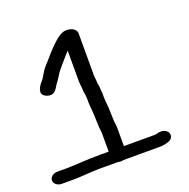

<svg xmlns="http://www.w3.org/2000/svg" viewBox="-143 -765 888 904"><g transform="rotate(-20 300.5 -312.5)"><path d="M341.4 -294V-312C341.4 -317.7 340.7 -322.5 340.1 -328.8C339.7 -333.5 339.6 -341 338.7 -346.7L336.2 -360.6C335.3 -365.7 335.1 -371.3 335.1 -376C335.1 -380.7 333.9 -385.3 333.9 -390C333.9 -394.7 332.6 -399.3 332.6 -404V-614C332.6 -640.6 300.3 -652.5 273.9 -648.3C256.2 -645.4 239.8 -633.3 221.7 -617.4C186.1 -585.8 164.4 -556.4 135.7 -525.4C113.4 -501.4 108.5 -480.1 92 -462.5C84 -453.9 44.8 -407.7 91.1 -390.7C133 -375.2 142.8 -412.9 155.1 -428.1C172.8 -450.2 181 -470.7 197.2 -488.7C219.3 -513.3 234.8 -533.8 256.4 -556.3V-404C256.4 -389 260.1 -371.3 260.1 -357C260.1 -344.8 263.9 -336.3 263.9 -327C263.9 -321.8 265.1 -316.5 265.1 -312V-294C265.1 -272.4 268.9 -255.7 268.9 -238C268.9 -231.3 270.1 -224.7 270.1 -218C270.1 -202.7 271.4 -188 271.4 -179C271.4 -163.6 275.1 -146 275.1 -134V-43.5H232.3C197.8 -43.5 162.3 -42.1 133.3 -40.5L100.7 -38.5C91.2 -37.9 80 -37.5 67 -37.5H15.7C-4.9 -37.5 -22.4 -23.5 -22.4 -7C-22.4 9.5 -4.9 23.5 15.8 23.5H67C81.5 23.5 94.7 23.2 106.9 22.5L139.4 20.5C167.1 18.8 200.2 16.4 231.7 17.5H299.3C303.1 18.6 308.2 19.5 312.6 19.5C317.4 19.5 321.3 19 326.5 17.5H510.7C525.8 17.5 539.6 14.1 550.1 11C585.6 1.4 582.8 -35.2 555.4 -45.4C533.6 -53.4 512.9 -43.5 510.7 -43.5H351.4V-134C351.4 -149.5 347.6 -164 347.6 -175.4C347.6 -189.3 346.4 -206.5 346.4 -218C346.4 -243.6 341.4 -269.4 341.4 -294Z"/></g></svg>

Font: CiSf OpenHand
Style: BdExt
Weight: 400
Foundry: Cannot Into Space Fonts
Version: Version 0.7892